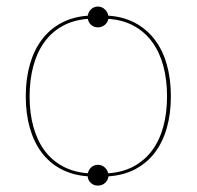

<svg xmlns="http://www.w3.org/2000/svg" viewBox="-20 -546 616 600"><path d="M60.5 -245Q60.5 -299 73.2 -344Q86 -389 110.5 -421.8Q135 -454.5 171.2 -474Q207.5 -493.5 254.5 -497Q256 -509 264.8 -517.2Q273.5 -525.5 286 -525.5Q298 -525.5 307.2 -517.2Q316.5 -509 318.5 -497Q365.5 -494 402 -474.5Q438.5 -455 463.5 -422.2Q488.5 -389.5 501.2 -344.5Q514 -299.5 514 -245Q514 -190.5 501.2 -146Q488.5 -101.5 463.8 -69Q439 -36.5 402.5 -17.2Q366 2 319 5Q317.5 17.5 308.2 25.8Q299 34 286 34Q273 34 264 25.8Q255 17.5 254 5Q207 1.5 171 -17.5Q135 -36.5 110.5 -69Q86 -101.5 73.2 -146.2Q60.5 -191 60.5 -245ZM72.5 -245Q72.5 -193.5 84 -151Q95.5 -108.5 118.2 -77Q141 -45.5 175.2 -26.8Q209.5 -8 254.5 -4.5Q257 -16 265.5 -23.5Q274 -31 286 -31Q297.5 -31 306.5 -23.5Q315.5 -16 318 -4.5Q363.5 -7.5 398 -26.2Q432.5 -45 455.8 -76.5Q479 -108 490.5 -150.8Q502 -193.5 502 -245Q502 -296.5 490.5 -339.5Q479 -382.5 456 -414.2Q433 -446 398.5 -465Q364 -484 318.5 -487Q316.5 -475.5 307.2 -468Q298 -460.5 286 -460.5Q273.5 -460.5 265 -468Q256.5 -475.5 254.5 -487Q209 -483.5 175 -464.5Q141 -445.5 118.2 -413.8Q95.5 -382 84 -339Q72.5 -296 72.5 -245Z"/></svg>

Font: Lato Hairline
Style: Regular
Weight: 100
Designer: Lukasz Dziedzic
Foundry: tyPoland Lukasz Dziedzic
Version: Version 2.007; 2014-02-27